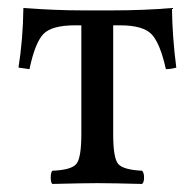

<svg xmlns="http://www.w3.org/2000/svg" viewBox="-20 -455 485 477"><path d="M182.1 -122.1V-392.1H167Q107.9 -392.1 87.4 -370.1Q66.9 -348.1 53.2 -283.2L25.9 -287.1Q37.1 -356.9 38.1 -435.1Q118.2 -429.2 184.1 -429.2H258.8Q337.9 -429.2 407.2 -435.1Q408.2 -361.8 418 -287.1Q404.8 -283.2 392.1 -283.2Q377.9 -347.2 356.9 -369.6Q335.9 -392.1 277.8 -392.1H261.2V-122.1Q261.2 -62 273.7 -47.6Q286.1 -33.2 333 -30.8Q337.9 -25.9 337.9 -13.9Q337.9 -2 333 2Q256.8 0 222.2 0Q188 0 109.9 2Q106 -2 106 -13.9Q106 -25.9 109.9 -30.8Q156.7 -32.7 169.4 -47.4Q182.1 -62 182.1 -122.1Z"/></svg>

Font: Linux Libertine O
Style: Regular
Weight: 400
Designer: Philipp H. Poll
Foundry: Philipp H. Poll
Version: Version 5.3.0